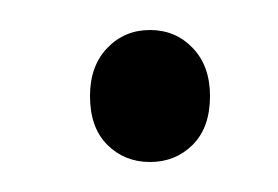

<svg xmlns="http://www.w3.org/2000/svg" viewBox="-20 -100 185 128"><path d="M40 -36Q40 -56 51.5 -68Q63 -80 80 -80Q97 -80 108.5 -68Q120 -56 120 -36Q120 -15 108.5 -3.5Q97 8 80 8Q63 8 51.5 -3.5Q40 -15 40 -36Z"/></svg>

Font: Ek Mukta ExtraLight
Style: Regular
Weight: 275
Designer: Girish Dalvi and Yashodeep Gholap
Foundry: Ek Type
Version: Version 2.538;PS 1.002;hotconv 16.6.51;makeotf.lib2.5.65220;